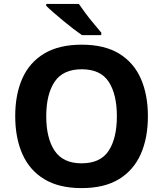

<svg xmlns="http://www.w3.org/2000/svg" viewBox="-20 -954 836 984"><path d="M738 -358Q738 -247 701.5 -164.5Q665 -82 590 -36Q515 10 398 10Q282 10 206.5 -36Q131 -82 94.5 -165Q58 -248 58 -359Q58 -470 94.5 -552Q131 -634 206.5 -679.5Q282 -725 399 -725Q515 -725 590 -679.5Q665 -634 701.5 -551.5Q738 -469 738 -358ZM217 -358Q217 -246 260 -181.5Q303 -117 398 -117Q495 -117 537 -181.5Q579 -246 579 -358Q579 -471 537 -535Q495 -599 399 -599Q303 -599 260 -535Q217 -471 217 -358ZM384 -934Q399 -912 419.5 -884.5Q440 -857 461.5 -831.5Q483 -806 499 -787V-774H400Q381 -787 355.5 -806.5Q330 -826 303.5 -848Q277 -870 254 -890Q231 -910 217 -924V-934Z"/></svg>

Font: RS Noto Sans
Style: Bold
Weight: 700
Designer: Monotype Design Team
Foundry: Monotype Imaging Inc.
Version: Version 3.10